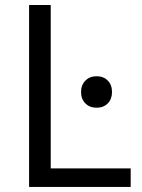

<svg xmlns="http://www.w3.org/2000/svg" viewBox="-20 -734 559 754"><path d="M493.2 -72.8V0H94.2V-714.4H179.2V-72.8ZM298.3 -372.6Q298.3 -399.9 315.2 -417.2Q332 -434.6 359.4 -434.6Q386.7 -434.6 403.3 -417.5Q419.9 -400.4 419.9 -372.6Q419.9 -345.2 403.3 -328.1Q386.7 -311 359.4 -311Q332 -311 315.2 -328.1Q298.3 -345.2 298.3 -372.6Z"/></svg>

Font: Lycee Sans
Style: Regular
Weight: 400
Designer: Justin Alvin
Foundry: Alkove Design
Version: Version 1.030